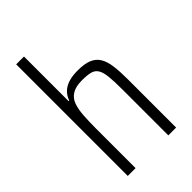

<svg xmlns="http://www.w3.org/2000/svg" viewBox="-224 -824 904 904"><g transform="rotate(-45 228.0 -371.5)"><path d="M68 0V-743H120V-446H124Q132 -469 148 -485Q164 -501 189.5 -509.5Q215 -518 252 -518Q297 -518 324 -507Q351 -496 365.5 -472.5Q380 -449 385 -411.5Q390 -374 390 -322V0H338V-308Q338 -362 334.5 -394Q331 -426 320.5 -443Q310 -460 289.5 -465.5Q269 -471 234 -471Q192 -471 168 -456Q144 -441 134.5 -413.5Q125 -386 122.5 -348Q120 -310 120 -265V0Z"/></g></svg>

Font: Saira Condensed Light
Style: Regular
Weight: 300
Width: 3
Designer: Hector Gatti with collaboration of the Omnibus-Type team
Foundry: Omnibus-Type
Version: Version 1.101